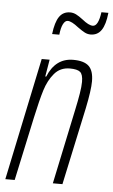

<svg xmlns="http://www.w3.org/2000/svg" viewBox="-54 -761 471 797"><g transform="rotate(5 182.0 -362.5)"><path d="M106 -510H139L127 -439H131Q163 -518 237 -518Q282 -518 302 -499Q322 -480 322 -436Q322 -399 306 -322L237 0H197L263 -313Q271 -350 276 -380.5Q281 -411 281 -430Q281 -461 269 -471Q257 -481 226 -481Q186 -481 161.5 -452Q137 -423 124 -381Q111 -339 95 -265L38 0H-1ZM207 -713Q220 -713 232 -707Q244 -701 261 -688Q288 -666 305 -666Q328 -666 336 -725H365Q360 -676 344 -652.5Q328 -629 299 -629Q286 -629 274.5 -635Q263 -641 245 -654Q216 -677 200 -677Q189 -677 181 -661.5Q173 -646 170 -617H140Q146 -667 162 -690Q178 -713 207 -713Z"/></g></svg>

Font: Saira Ultra Condensed ExLight
Style: Italic
Weight: 200
Width: 1
Italic angle: -12°
Designer: Hector Gatti with collaboration of the Omnibus-Type team
Foundry: Omnibus-Type
Version: Version 1.001; ttfautohint (v1.8)